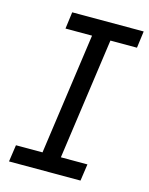

<svg xmlns="http://www.w3.org/2000/svg" viewBox="-108 -769 651 838"><g transform="rotate(15 218.0 -350.0)"><path d="M15 0 26 -76H146L223 -624H103L113 -700H436L426 -624H306L229 -76H349L338 0Z"/></g></svg>

Font: Finlandica
Style: Italic
Weight: 400
Italic angle: -8°
Designer: Niklas Ekholm, Juho Hiilivirta, Jaakko Suomalainen
Foundry: Helsinki Type Studio
Version: Version 1.064